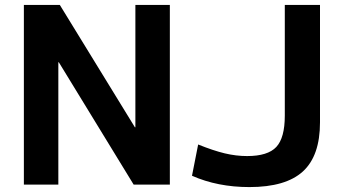

<svg xmlns="http://www.w3.org/2000/svg" viewBox="-20 -750 1389 780"><path d="M77 -730H223L528 -233H530V-730H670V0H523L219 -497H217V0H77ZM760 -36 785 -163Q847 -138 893 -127Q939 -116 984 -116Q1068 -116 1102.5 -153Q1137 -190 1137 -280V-730H1280V-253Q1280 -117 1210.5 -53.5Q1141 10 993 10Q864 10 760 -36Z"/></svg>

Font: Enso
Style: Bold
Weight: 700
Designer: Coji Morishita
Foundry: UNDERFOREST DESIGN
Version: Version 1.000